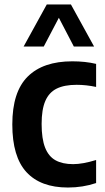

<svg xmlns="http://www.w3.org/2000/svg" viewBox="-20 -828 468 858"><path d="M35 -272Q35 -417.5 103.8 -485.8Q172.5 -554 303 -554Q361.5 -554 409.5 -542.5V-439.5Q365 -449 322.5 -449Q267.5 -449 233.2 -432Q199 -415 182.5 -376.8Q166 -338.5 166 -274Q166 -208 181.5 -168.5Q197 -129 228 -111.8Q259 -94.5 307 -94.5Q349.5 -94.5 409.5 -113V-10Q350 10 283.5 10Q161.5 10 98.2 -58.8Q35 -127.5 35 -272ZM400.5 -620H310L243 -748.5L175.5 -620H85.5L189 -808H297Z"/></svg>

Font: Encode Sans Semi Condensed SmBd
Style: Regular
Weight: 600
Width: 4
Designer: Multiple Designers
Foundry: Impallari Type
Version: Version 2.000